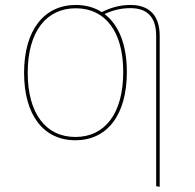

<svg xmlns="http://www.w3.org/2000/svg" viewBox="-20 -548 775 763"><path d="M498.7 -528.3C455.7 -528.3 419.5 -517.4 384.4 -499.9C355.2 -518.6 320.4 -528.3 281 -528.3C157.4 -528.3 75.7 -431 75.7 -258.4C75.7 -91 152.8 9.4 279.4 9.4C404.6 9.4 484.1 -89 484.1 -262C484.1 -371.1 451.6 -449.8 395.5 -492.2C428 -507.2 459.9 -515.6 498.3 -515.6C565.4 -515.6 600.6 -480 600.6 -405.1V191.9L614.6 194.4V-405.6C614.6 -485.3 574.6 -528.3 498.7 -528.3ZM469.7 -262C469.7 -96.1 396.3 -3.7 279.4 -3.7C161.6 -3.7 90.1 -98.1 90.1 -258.4C90.1 -424.7 165.7 -515.1 281 -515.1C398.1 -515.1 469.7 -423.1 469.7 -262Z"/></svg>

Font: Fira Sans Hair
Style: Regular
Weight: 100
Designer: bBox Type GmbH & Carrois Corporate GbR & Edenspiekermann AG
Foundry: bBox Type GmbH & Carrois Corporate GbR & Edenspiekermann AG
Version: Version 4.300;PS 004.300;hotconv 1.0.88;makeotf.lib2.5.64775